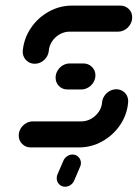

<svg xmlns="http://www.w3.org/2000/svg" viewBox="-20 -539 507 702"><path d="M405.2 -212.6Q418.1 -212.6 428.5 -206.1Q438.9 -199.6 444.3 -188.7Q449.6 -177.8 448.5 -164.8Q444.8 -120 419.3 -82.2Q393.7 -44.4 353.9 -22.2Q314.1 0 268.9 0H92.2Q73.7 0 61.1 -12.6Q48.5 -25.2 48.5 -43.7Q48.5 -57.4 55.7 -69.3Q63 -81.1 74.8 -88.1Q86.7 -95.2 100.4 -95.2H277Q296.3 -95.2 313.1 -104.6Q330 -114.1 340.9 -130Q351.9 -145.9 353.3 -164.8Q354.4 -177.8 361.9 -188.7Q369.3 -199.6 380.7 -206.1Q392.2 -212.6 405.2 -212.6ZM328.9 -263.7Q328.9 -250 321.7 -238Q314.4 -225.9 302.4 -218.9Q290.4 -211.9 276.7 -211.9H226.7Q208.1 -211.9 195.7 -224.3Q183.3 -236.7 183.3 -255.2Q183.3 -268.9 190.6 -280.9Q197.8 -293 209.6 -300Q221.5 -307 235.2 -307H284.8Q303.3 -307 316.1 -294.4Q328.9 -281.9 328.9 -263.7ZM107 -305.9Q94.1 -305.9 83.7 -312.4Q73.3 -318.9 67.8 -329.8Q62.2 -340.7 63.3 -353.7Q67.4 -398.5 92.8 -436.3Q118.1 -474.1 158.1 -496.3Q198.1 -518.5 243 -518.5H419.6Q438.1 -518.5 450.7 -506.3Q463.3 -494.1 463.3 -475.9Q463.3 -461.9 456.1 -449.6Q448.9 -437.4 437 -430.4Q425.2 -423.3 411.5 -423.3H234.8Q215.6 -423.3 198.7 -413.9Q181.9 -404.4 170.9 -388.5Q160 -372.6 158.5 -353.7Q156.7 -334.1 141.7 -320Q126.7 -305.9 107 -305.9ZM187.4 112.6Q187.4 106.3 189.6 100L211.1 50Q215.2 39.6 224.6 32.8Q234.1 25.9 244.8 25.9Q258.1 25.9 267 35.2Q275.9 44.4 275.9 57Q275.9 64.1 273.3 69.6L251.9 119.6Q248.1 130 238.7 136.9Q229.3 143.7 218.1 143.7Q204.8 143.7 196.1 134.6Q187.4 125.6 187.4 112.6Z"/></svg>

Font: 26F Galaxy Sans Extra Bold
Style: Italic
Weight: 800
Italic angle: -5°
Designer: C₂₉H₂₅N₃O₅
Version: Version 1.200